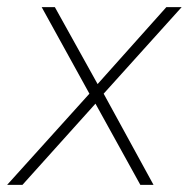

<svg xmlns="http://www.w3.org/2000/svg" viewBox="-34 -519 530 539"><path d="M217 -256 83 -499H120L240 -283L433 -499H476L257 -256L397 0H360L234 -228L29 0H-14Z"/></svg>

Font: Bai Jamjuree ExtraLight
Style: Italic
Weight: 275
Italic angle: -10°
Version: Version 1.000; ttfautohint (v1.6)